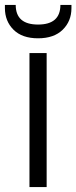

<svg xmlns="http://www.w3.org/2000/svg" viewBox="-40 -762 311 782"><path d="M150 -546V0H80V-546ZM251 -729Q251 -676 215.5 -641Q180 -606 115 -606Q50 -606 15 -641Q-20 -676 -20 -729V-742H24Q24 -662 115 -662Q206 -662 206 -742H251Z"/></svg>

Font: A Bank Premium Light
Style: Regular
Weight: 300
Designer: Ninad Kale (Devanagari), Jonny Pinhorn (Latin), Htun Naung (Myanmar)
Foundry: Indian Type Foundry
Version: 4.004